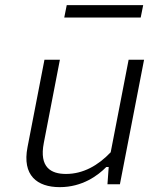

<svg xmlns="http://www.w3.org/2000/svg" viewBox="-20 -740 660 771"><path d="M158.5 -500 90.5 -149C68.5 -36 128.5 11.5 220 11.5C310.5 11.5 373 -35 407 -69.5H416.5L411.5 0H461.5L558.5 -500H496.5L424.5 -128.5C374 -75.5 314 -41.5 245 -41.5C185.5 -41.5 136.5 -67 156 -166.5L220.5 -500ZM555 -719.5H248L238 -669.5H545Z"/></svg>

Font: Monaspace Neon ExtraLight
Style: Italic
Weight: 200
Italic angle: -11°
Designer: Riley Cran & the Lettermatic Team
Foundry: Lettermatic
Version: Version 1.200 (Monaspace Neon)